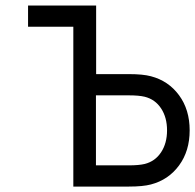

<svg xmlns="http://www.w3.org/2000/svg" viewBox="-20 -687 718 707"><path d="M333.3 -335.9V-78.1H454.4Q491.5 -78.1 513 -83.3Q551.4 -93.1 573.2 -126.3Q595.1 -159.5 595.1 -207Q595.1 -254.6 573.2 -287.8Q551.4 -321 513 -330.7Q491.5 -335.9 454.4 -335.9ZM334 -414.1H454.4Q506.5 -414.1 535.8 -406.2Q600.3 -389.3 639.3 -336.3Q678.4 -283.2 678.4 -207Q678.4 -130.9 639.3 -77.8Q600.3 -24.7 535.8 -7.8Q506.5 0 454.4 0H250V-588.5H83.3V-666.7H334Z"/></svg>

Font: Monoid
Style: Regular
Weight: 400
Width: 4
Monospace: yes
Designer: Andreas Larsen (@larsenwork)
Version: Version 0.61